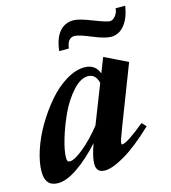

<svg xmlns="http://www.w3.org/2000/svg" viewBox="-115 -740 741 833"><g transform="rotate(-15 255.5 -323.0)"><path d="M430.7 -542.5Q403.3 -542.5 349.6 -564.9Q295.9 -587.4 276.9 -587.4Q245.1 -587.4 239.7 -541H196.3Q202.6 -596.7 226.6 -625.5Q250.5 -654.3 290.5 -654.3Q314.5 -654.3 371.6 -631.8Q428.7 -609.4 442.9 -609.4Q456.1 -609.4 468 -624Q480 -638.7 480.5 -657.2H523.9Q515.6 -603.5 491 -573Q466.3 -542.5 430.7 -542.5ZM44.4 11.2Q-13.2 11.2 -13.2 -54.7Q-13.2 -97.2 4.4 -150.4Q22 -203.6 52.2 -254.6Q82.5 -305.7 119.6 -348.9Q156.7 -392.1 200.2 -418.5Q243.7 -444.8 282.7 -444.8Q331.5 -444.8 347.7 -400.4L374 -467.3L477.1 -417L372.6 -146.5Q352.5 -95.2 352.5 -84Q352.5 -79.1 356 -79.1Q377.4 -79.1 460.4 -147L478.5 -127.9Q403.8 -57.1 346.4 -23.2Q289.1 10.7 254.9 10.7Q216.3 10.7 216.3 -28.3Q216.3 -59.1 236.8 -116.7Q185.5 -59.6 134.3 -24.2Q83 11.2 44.4 11.2ZM105 -86.4Q105 -75.7 107.7 -71.3Q110.4 -66.9 117.7 -66.9Q138.7 -66.9 181.2 -101.8Q223.6 -136.7 264.6 -188.5L332.5 -361.8Q322.3 -403.8 288.1 -403.8Q254.9 -403.8 220 -365.5Q185.1 -327.1 160.6 -274.7Q136.2 -222.2 120.6 -169.7Q105 -117.2 105 -86.4Z"/></g></svg>

Font: Elstob ExtraBold
Style: Italic
Weight: 800
Italic angle: -20°
Designer: Peter S. Baker
Version: Version 1.015